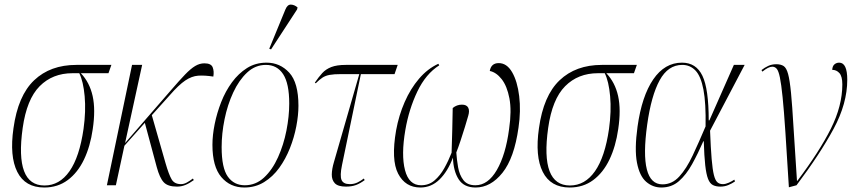

<svg xmlns="http://www.w3.org/2000/svg" viewBox="-20 -825 3800 855"><path d="M177 10Q92 10 57 -59.5Q22 -129 40 -254Q60 -399 132 -467.5Q204 -536 320 -536H476L463 -499H340Q379 -458 392.5 -397.5Q406 -337 393 -250Q382 -173 354 -114.5Q326 -56 281.5 -23Q237 10 177 10ZM178 1Q245 1 289.5 -62.5Q334 -126 352 -251Q363 -330 357 -396.5Q351 -463 333 -499H303Q214 -499 156.5 -441Q99 -383 81 -255Q45 1 178 1Z M456 0 568 -536H613L537 -188L742 -424Q779 -467 804 -493Q829 -519 849 -531Q869 -543 890 -543Q920 -543 927 -525.5Q934 -508 930 -484Q891 -490 862.5 -488Q834 -486 805 -466.5Q776 -447 736 -401L656 -312L717 -99Q732 -47 744.5 -26Q757 -5 786 -5Q799 -5 812.5 -12.5Q826 -20 839 -30L843 -23Q824 -9 806 -1.5Q788 6 768 6Q727 6 709 -13.5Q691 -33 678 -81L625 -278L534 -176L496 0Z M1068 10Q1005 10 965.5 -36.5Q926 -83 926 -180Q926 -223 936 -272.5Q946 -322 965 -370.5Q984 -419 1013 -458.5Q1042 -498 1080 -522Q1118 -546 1167 -546Q1227 -546 1268 -501.5Q1309 -457 1309 -354Q1309 -312 1299.5 -262.5Q1290 -213 1271 -165Q1252 -117 1223.5 -77.5Q1195 -38 1156 -14Q1117 10 1068 10ZM1070 0Q1119 0 1156 -34.5Q1193 -69 1218 -124.5Q1243 -180 1255.5 -243.5Q1268 -307 1268 -364Q1268 -453 1241 -494.5Q1214 -536 1164 -536Q1117 -536 1080.5 -502Q1044 -468 1018.5 -413Q993 -358 980 -294Q967 -230 967 -170Q967 -77 994.5 -38.5Q1022 0 1070 0ZM1187 -605 1179 -608 1251 -783Q1260 -805 1275.5 -804.5Q1291 -804 1305 -792L1303 -783Z M1521 6Q1485 6 1471 -9Q1457 -24 1457.5 -48.5Q1458 -73 1467 -103L1580 -495H1500Q1467 -495 1448 -491.5Q1429 -488 1415.5 -479Q1402 -470 1386 -454L1382 -457Q1399 -482 1415 -499.5Q1431 -517 1455.5 -526.5Q1480 -536 1520 -536H1751L1737 -495H1587L1503 -90Q1493 -42 1501 -23.5Q1509 -5 1538 -5Q1557 -5 1573 -13Q1589 -21 1600 -30L1604 -23Q1584 -8 1565 -1Q1546 6 1521 6Z M1852 10Q1785 10 1753 -51.5Q1721 -113 1744 -245Q1756 -311 1782 -370.5Q1808 -430 1846 -474.5Q1884 -519 1932 -541L1936 -534Q1876 -496 1838.5 -417.5Q1801 -339 1785 -246Q1766 -135 1783.5 -67.5Q1801 0 1855 0Q1890 0 1915 -21.5Q1940 -43 1958.5 -76Q1977 -109 1991 -145Q1993 -201 1994 -247.5Q1995 -294 1996 -344Q2014 -359 2037 -359Q2058 -359 2065 -345.5Q2072 -332 2065 -309Q2060 -291 2050.5 -260Q2041 -229 2030.5 -197.5Q2020 -166 2012 -146Q2014 -114 2020 -80Q2026 -46 2043.5 -23Q2061 0 2097 0Q2153 0 2192.5 -68Q2232 -136 2247 -250Q2259 -332 2248.5 -387Q2238 -442 2214 -472.5Q2190 -503 2161 -509Q2167 -544 2201 -544Q2237 -544 2260.5 -503.5Q2284 -463 2292 -397Q2300 -331 2289 -257Q2270 -121 2217.5 -55.5Q2165 10 2098 10Q2046 10 2022.5 -26.5Q1999 -63 1997 -123Q1974 -62 1937.5 -26Q1901 10 1852 10Z M2517 10Q2432 10 2397 -59.5Q2362 -129 2380 -254Q2400 -399 2472 -467.5Q2544 -536 2660 -536H2816L2803 -499H2680Q2719 -458 2732.5 -397.5Q2746 -337 2733 -250Q2722 -173 2694 -114.5Q2666 -56 2621.5 -23Q2577 10 2517 10ZM2518 1Q2585 1 2629.5 -62.5Q2674 -126 2692 -251Q2703 -330 2697 -396.5Q2691 -463 2673 -499H2643Q2554 -499 2496.5 -441Q2439 -383 2421 -255Q2385 1 2518 1Z M2925 10Q2887 10 2857.5 -15.5Q2828 -41 2816.5 -100.5Q2805 -160 2819 -261Q2838 -397 2889 -471.5Q2940 -546 3017 -546Q3080 -546 3108 -487.5Q3136 -429 3136 -289H3139L3248 -536H3296L3142 -243Q3145 -165 3149 -117.5Q3153 -70 3159 -46Q3165 -22 3174.5 -13.5Q3184 -5 3199 -5Q3211 -5 3225.5 -11.5Q3240 -18 3250 -25L3253 -17Q3240 -8 3223.5 -1Q3207 6 3188 6Q3168 6 3154.5 -1Q3141 -8 3133 -28.5Q3125 -49 3120.5 -89Q3116 -129 3114 -196H3112Q3088 -141 3062 -94Q3036 -47 3003.5 -18.5Q2971 10 2925 10ZM2930 -4Q2973 -4 3005 -39Q3037 -74 3064.5 -132.5Q3092 -191 3122 -262Q3124 -366 3112.5 -426Q3101 -486 3077 -511Q3053 -536 3018 -536Q2955 -536 2917.5 -467.5Q2880 -399 2862 -270Q2825 -4 2930 -4Z M3493 9Q3484 -138 3477.5 -236Q3471 -334 3465 -392.5Q3459 -451 3453 -480Q3447 -509 3439 -518.5Q3431 -528 3419 -528Q3402 -528 3375 -506L3371 -513Q3385 -524 3401 -531.5Q3417 -539 3437 -539Q3457 -539 3469.5 -531Q3482 -523 3489.5 -495.5Q3497 -468 3502.5 -411.5Q3508 -355 3513.5 -260Q3519 -165 3529 -20H3531Q3629 -150 3680 -252Q3731 -354 3731 -449Q3731 -485 3718 -499.5Q3705 -514 3686 -514Q3687 -531 3696 -538.5Q3705 -546 3717 -546Q3753 -546 3753 -470Q3753 -364 3692 -251Q3631 -138 3527 0Z"/></svg>

Font: Noto Serif Display Condensed ExtraLight
Style: Italic
Weight: 200
Width: 3
Italic angle: -12°
Designer: Monotype Design Team
Foundry: Monotype Imaging Inc.
Version: Version 2.009